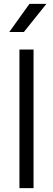

<svg xmlns="http://www.w3.org/2000/svg" viewBox="-20 -969 273 989"><path d="M80.1 0V-713.9H152.8V0ZM131.8 -949.2H219.2L103 -804.2H27.8Z"/></svg>

Font: Arcon-Regular
Style: Regular
Weight: 400
Designer: M. Zarth
Foundry: martin zarth - visuelle & digitale kommunikation
Version: Version 1.131;PS 001.131;hotconv 1.0.70;makeotf.lib2.5.58329